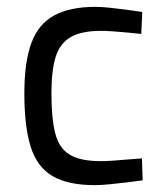

<svg xmlns="http://www.w3.org/2000/svg" viewBox="-20 -530 476 560"><path d="M257 10Q178 10 133 -16.5Q88 -43 69.5 -102Q51 -161 51 -258Q51 -349 71.5 -404.5Q92 -460 138 -485Q184 -510 258 -510Q275 -510 299.5 -507.5Q324 -505 350 -501.5Q376 -498 395 -495L392 -431Q375 -433 353 -435Q331 -437 310 -438.5Q289 -440 275 -440Q218 -440 186.5 -422Q155 -404 142.5 -364.5Q130 -325 130 -258Q130 -185 141 -141.5Q152 -98 183 -79Q214 -60 275 -60Q289 -60 310.5 -61.5Q332 -63 354.5 -65Q377 -67 394 -68L396 -4Q376 -1 350 2Q324 5 299 7.5Q274 10 257 10Z"/></svg>

Font: Cairo Play
Style: Regular
Weight: 400
Designer: Mohamed Gaber, Accademia di Belle Arti di Urbino
Foundry: Kief Type Foundry, Accademia di Belle Arti di Urbino
Version: Version 3.119